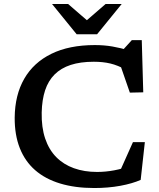

<svg xmlns="http://www.w3.org/2000/svg" viewBox="-20 -936 802 967"><path d="M469 -70Q511.5 -70 555.5 -78.2Q599.5 -86.5 639 -102L573 -49L649.5 -220H709.5L688.5 -30Q647 -11.5 585.8 -0.2Q524.5 11 455 11Q358 11 283 -11.8Q208 -34.5 157 -79Q106 -123.5 79.8 -189.8Q53.5 -256 54 -343.5Q55 -457.5 102 -539.2Q149 -621 238.8 -665Q328.5 -709 457.5 -709Q505 -709 546.2 -701.8Q587.5 -694.5 630.5 -682L593 -678L644 -734H694L701.5 -471L634 -469.5L577.5 -632.5L616 -584Q572.5 -607.5 535.5 -616.2Q498.5 -625 452.5 -625Q385 -625 336 -609Q287 -593 255 -561Q223 -529 207.2 -481.2Q191.5 -433.5 190 -369.5Q188.5 -294.5 207.5 -238.2Q226.5 -182 263.2 -144.8Q300 -107.5 352.2 -88.8Q404.5 -70 469 -70ZM431 -822.5H404L512 -916H593L469 -763.5H366L242 -916H323Z"/></svg>

Font: Newsreader 9pt Medium
Style: Regular
Weight: 500
Designer: Hugues Gentile
Foundry: Production Type
Version: Version 1.003